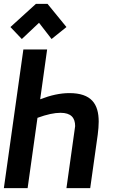

<svg xmlns="http://www.w3.org/2000/svg" viewBox="-40 -974 616 994"><path d="M14 -834 73 -772 162 -856 227 -772 304 -834 206 -954H146ZM273 -390C327 -390 349 -365 349 -321L304 0H427L466 -277C469 -301 471 -323 471 -344C471 -436 433 -492 319 -492C272 -492 222 -481 168 -460L204 -718H81L-20 0H103L154 -364C203 -382 242 -390 273 -390Z"/></svg>

Font: Cantarell
Style: BoldOblique
Weight: 700
Italic angle: -8°
Designer: Dave Crossland
Version: Version 0.024